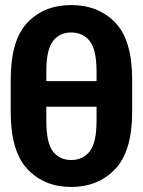

<svg xmlns="http://www.w3.org/2000/svg" viewBox="-20 -740 572 769"><path d="M94.7 -415V-312.5H437.5V-415ZM22.9 -291.5Q22.9 -133.8 90.1 -62.5Q157.2 8.8 265.1 8.8Q373 8.8 441.2 -62.7Q509.3 -134.3 509.3 -291.5V-421.4Q509.3 -579.1 441.7 -649.4Q374 -719.7 265.1 -719.7Q156.7 -719.7 89.8 -649.4Q22.9 -579.1 22.9 -421.4ZM165.5 -454.1Q165.5 -541 192.1 -575.4Q218.8 -609.9 265.1 -609.9Q312 -609.9 339.4 -575.4Q366.7 -541 366.7 -454.1V-256.8Q366.7 -168 339.1 -133.5Q311.5 -99.1 265.1 -99.1Q218.8 -99.1 192.1 -133.5Q165.5 -168 165.5 -256.8Z"/></svg>

Font: Roboto Flex Super Cond Bold
Style: Regular
Weight: 700
Width: 3
Designer: Berlow after Robertson
Foundry: Google
Version: Version 3.000